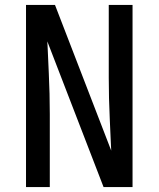

<svg xmlns="http://www.w3.org/2000/svg" viewBox="-20 -755 640 775"><path d="M85 0V-735H202L429 -147Q429 -152 428.5 -156.5Q428 -161 428 -165L423 -276Q421 -317 420 -358.5Q419 -400 419 -441V-735H515V0H398L171 -588Q171 -583 171.5 -578.5Q172 -574 172 -570L177 -459Q179 -418 180 -376.5Q181 -335 181 -294V0Z"/></svg>

Font: Iosevka SS04 Medium Extended
Style: Regular
Weight: 500
Width: 7
Monospace: yes
Designer: Belleve Invis
Foundry: Belleve Invis
Version: Version 19.0.0; ttfautohint (v1.8.4)